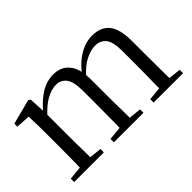

<svg xmlns="http://www.w3.org/2000/svg" viewBox="-73 -826 1121 1121"><g transform="rotate(-45 487.0 -265.5)"><path d="M42 0V-28L125 -36Q125 -49 126 -65Q126 -106 126.5 -150.5Q127 -195 127 -229V-290Q127 -341 126.5 -381Q126 -421 124 -458L36 -463V-488L190 -528L203 -520L208 -423Q250 -472 293 -499Q344 -531 399 -531Q464 -531 499 -487Q519 -464 528 -424Q571 -477 617 -502Q667 -531 721 -531Q790 -531 826.5 -487.5Q863 -444 863 -343V-229Q863 -194 863.5 -149.5Q864 -105 864 -65Q864 -49 865 -36L941 -28V0H698V-28L780 -36Q780 -49 780 -65Q781 -105 781.5 -149.5Q782 -194 782 -229V-342Q782 -418 758 -447.5Q734 -477 691 -477Q654 -477 611 -455Q574 -437 533 -393Q535 -370 535 -342V-229Q535 -194 535.5 -149.5Q536 -105 537 -65Q537 -49 537 -36L614 -28V0H370V-28L453 -36Q454 -49 454 -65Q454 -105 454.5 -149.5Q455 -194 455 -229V-342Q455 -416 431.5 -446.5Q408 -477 368 -477Q330 -477 287 -453Q251 -433 209 -389V-229Q209 -195 209.5 -150.5Q210 -106 211 -65Q211 -49 211 -36L287 -28V0Z"/></g></svg>

Font: Early Summer Mincho
Style: Regular
Weight: 400
Designer: GuiWonder
Version: Version 1.002